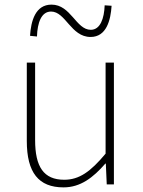

<svg xmlns="http://www.w3.org/2000/svg" viewBox="-20 -798 617 831"><path d="M255 13C328 13 383 -29 436 -90H438L442 0H473V-527H437V-133C372 -55 323 -20 258 -20C169 -20 132 -76 132 -192V-527H96V-188C96 -51 147 13 255 13ZM372 -638C441 -638 459 -711 463 -773L433 -775C431 -718 414 -669 373 -669C309 -669 287 -778 203 -778C133 -778 114 -707 110 -643L140 -640C142 -700 159 -748 201 -748C264 -748 287 -638 372 -638Z"/></svg>

Font: Source Han Sans JP ExtraLight
Style: Regular
Weight: 250
Designer: Ryoko NISHIZUKA 西塚涼子 (kana, bopomofo & ideographs); Paul D. Hunt (Latin, Greek & Cyrillic); Sandoll Communications 산돌커뮤니
Foundry: Adobe
Version: Version 2.001;hotconv 1.0.107;makeotfexe 2.5.65593